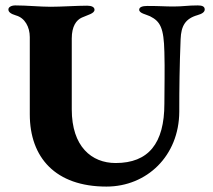

<svg xmlns="http://www.w3.org/2000/svg" viewBox="-20 -675 785 709"><path d="M373 14C522 14 641 -99 642 -262C642 -350 643 -430 647 -531C649 -579 664 -606 709 -619C727 -624 736 -631 736 -640C736 -652 725 -655 710 -655C672 -655 657 -651 620 -651C589 -651 572 -653 524 -653C506 -653 494 -649 494 -639C494 -626 519 -622 534 -615C572 -596 585 -572 587 -483C589 -422 587 -344 587 -292C587 -145 528 -73 407 -73C318 -73 245 -134 245 -271V-533C245 -578 262 -601 282 -610C304 -620 329 -625 329 -639C329 -649 318 -654 302 -654C264 -654 205 -650 167 -650C128 -650 79 -655 37 -655C22 -655 11 -649 11 -640C11 -631 19 -624 39 -618C72 -609 90 -575 90 -538V-253C90 -93 185 14 373 14Z"/></svg>

Font: EB Garamond
Style: Bold
Weight: 700
Designer: Georg Duffner and Octavio Pardo
Foundry: Georg Duffner
Version: Version 1.000;PS 001.000;hotconv 1.0.88;makeotf.lib2.5.64775